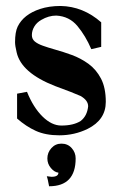

<svg xmlns="http://www.w3.org/2000/svg" viewBox="-20 -448 412 653"><path d="M181.6 12.2Q135.3 12.2 101.8 -2.9Q68.4 -18.1 38.1 -44.9V-129.4L71.8 -135.7Q93.3 -82.5 124.5 -51.8Q155.8 -21 188.5 -21Q230 -21 254.4 -36.6Q276.4 -53.7 279.8 -86.4Q279.8 -106.9 253.9 -121.6Q229 -132.8 167.5 -155.3Q52.2 -200.2 36.6 -270Q31.2 -292.5 31.2 -304.7Q31.2 -338.9 40 -357.4Q60.1 -398.9 116.2 -417.5Q147 -427.7 186 -427.7Q262.7 -426.3 324.2 -372.1V-288.6L290.5 -280.8Q271 -326.2 243.4 -359.4Q215.8 -392.6 171.4 -395Q145.5 -395 120.6 -380.4Q105 -371.6 96.7 -357.7Q88.4 -343.8 88.4 -328.6Q88.4 -315.4 98.1 -307.1Q107.9 -298.8 125.7 -292.5Q143.6 -286.1 166 -279.8Q194.3 -272 224.4 -261Q254.4 -250 280.8 -231Q307.1 -211.9 323.5 -180.7Q339.8 -149.4 339.8 -101.6Q339.8 -40.5 278.3 -9.8Q233.4 12.2 181.6 12.2ZM147 185.5 144.5 173.3Q143.6 167 142.6 163.6L141.6 160.2V159.7L139.2 151.4L155.3 153.3Q178.7 153.3 178.7 139.2Q165 137.7 153.1 123.5Q141.1 109.4 141.1 90.8Q141.1 70.8 154.8 55.7Q168.5 40.5 189 40.5Q210.4 40.5 223.9 55.7Q237.3 70.8 237.3 90.8Q237.3 185.5 147 185.5Z"/></svg>

Font: Quaaykop
Style: Medium
Weight: 500
Designer: Tup Wanders
Foundry: Free font, DO NOT SELL
Version: Version 1.00;July 31, 2023;FontCreator 11.5.0.2430 64-bit